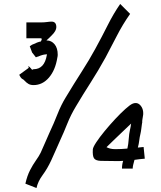

<svg xmlns="http://www.w3.org/2000/svg" viewBox="-20 -824 811 968"><path d="M149 -395Q134 -395 123.5 -401Q113 -407 101 -420Q100 -422 92.5 -426Q85 -430 77 -447L125 -482Q121 -491 124.5 -490Q128 -489 142 -472Q144 -473 146 -474Q148 -475 149 -475Q204 -475 216 -546Q217 -549 217 -548V-550H216Q207 -550 196.5 -547.5Q186 -545 170 -538Q171 -539 166.5 -537.5Q162 -536 161 -535L143 -558Q142 -558 142 -558.5Q142 -559 142 -559L130 -591Q137 -596 141.5 -598.5Q146 -601 150 -602Q158 -606 167 -609.5Q176 -613 186 -615Q195 -631 186 -631H113V-711H186Q203 -711 217 -713Q231 -715 240 -715Q264 -715 264 -687Q264 -669 242 -647Q235 -640 228 -633Q221 -626 214 -620H216Q239 -620 255 -601Q271 -582 271 -548Q271 -541 269 -533Q259 -470 226.5 -432.5Q194 -395 149 -395ZM164 124 108 102Q117 62 131.5 34Q146 6 161 -15Q176 -36 185 -54Q199 -84 209.5 -109.5Q220 -135 229 -154Q252 -203 270 -249Q288 -295 312 -334Q353 -402 391.5 -462Q430 -522 460 -577Q494 -639 523 -697Q552 -755 586 -804L636 -754Q598 -700 569.5 -644Q541 -588 512 -534Q475 -467 436.5 -407Q398 -347 363 -288Q337 -245 319.5 -201Q302 -157 283 -116Q270 -88 259.5 -63Q249 -38 238 -15Q219 26 195 58.5Q171 91 164 124ZM595 26Q595 5 601 -13Q591 -12 581.5 -12Q572 -12 562 -12Q513 -12 487.5 -13Q462 -14 454 -26Q446 -38 448 -71Q449 -82 465.5 -107Q482 -132 507.5 -163Q533 -194 560.5 -223.5Q588 -253 612 -274.5Q636 -296 648 -301Q674 -312 691 -289Q708 -266 699 -228Q698 -226 698.5 -225.5Q699 -225 698 -222Q697 -218 697 -214Q697 -210 697 -207Q697 -211 698 -214L697 -207V-206Q696 -202 696 -201.5Q696 -201 696 -202Q694 -189 692.5 -175.5Q691 -162 688 -149Q684 -133 682 -115.5Q680 -98 675 -80Q683 -81 690 -81.5Q697 -82 704 -83L710 -24Q697 -23 684 -21.5Q671 -20 658 -18Q654 -4 651.5 7Q649 18 649 26ZM562 -72Q592 -72 622 -75Q622 -76 622.5 -77Q623 -78 623 -79Q627 -96 629 -123.5Q631 -151 635 -168Q637 -176 638.5 -184.5Q640 -193 641 -201Q623 -184 599.5 -161.5Q576 -139 553.5 -117.5Q531 -96 517 -82Q524 -78 535 -75Q546 -72 562 -72Z"/></svg>

Font: Syne Tactile
Style: Regular
Weight: 400
Designer: Lucas Descroix
Foundry: Bonjour Monde
Version: Version 2.100; ttfautohint (v1.8.3)